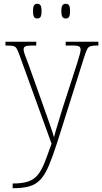

<svg xmlns="http://www.w3.org/2000/svg" viewBox="-20 -757 541 1017"><path d="M47 215Q98 215 129 204.5Q160 194 180 169.5Q200 145 216 104.5Q232 64 253 4L84 -463Q75 -488 68.5 -499.5Q62 -511 49.5 -513.5Q37 -516 11 -516H9V-536H172V-516H155Q122 -516 113.5 -511Q105 -506 105 -495Q105 -486 111.5 -467.5Q118 -449 132 -413L202 -217Q220 -165 238.5 -113.5Q257 -62 266 -30Q274 -61 285.5 -98Q297 -135 311 -182L389 -423Q396 -447 401.5 -465.5Q407 -484 407 -495Q407 -505 399.5 -510.5Q392 -516 359 -516H328V-536H501V-516H497Q472 -516 460 -512.5Q448 -509 441.5 -496Q435 -483 426 -455L282 1Q258 75 238 122Q218 169 194 194.5Q170 220 135.5 230Q101 240 48 240H47ZM328 -659Q317 -659 311 -667Q305 -675 305 -698Q305 -721 311 -729Q317 -737 328 -737Q340 -737 345.5 -729Q351 -721 351 -698Q351 -675 345.5 -667Q340 -659 328 -659ZM177 -659Q166 -659 160.5 -667Q155 -675 155 -698Q155 -721 160.5 -729Q166 -737 177 -737Q189 -737 194.5 -729Q200 -721 200 -698Q200 -675 194.5 -667Q189 -659 177 -659Z"/></svg>

Font: Noto Serif Ethiopic SemiCondensed Thin
Style: Regular
Weight: 100
Width: 4
Designer: Monotype Design Team
Foundry: Monotype Imaging Inc.
Version: Version 2.102; ttfautohint (v1.8.4.7-5d5b)